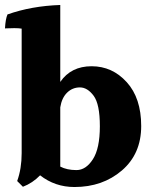

<svg xmlns="http://www.w3.org/2000/svg" viewBox="-26 -785 610 771"><path d="M216 -116Q243 -102 281 -102Q319 -102 347 -145.5Q375 -189 375 -278Q375 -367 350 -400.5Q325 -434 295 -434Q265 -434 243.5 -413Q222 -392 216 -354ZM216 -456Q259 -519 342 -519Q425 -519 483 -455Q541 -391 541 -279Q541 -167 463.5 -100.5Q386 -34 273 -34Q195 -34 135 -81Q105 -50 66 -35L43 -58Q61 -108 61 -170V-670Q50 -672 31.5 -672Q13 -672 -6 -671Q-4 -708 4 -727Q100 -761 216 -765Z"/></svg>

Font: Halant
Style: Bold
Weight: 700
Designer: Hitesh Malaviya (Devanagari), Satya Rajpurohit (Latin)
Foundry: Indian Type Foundry
Version: Version 1.101;PS 1.0;hotconv 1.0.78;makeotf.lib2.5.61930; tt